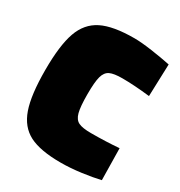

<svg xmlns="http://www.w3.org/2000/svg" viewBox="-166 -797 864 924"><g transform="rotate(30 266.5 -335.0)"><path d="M18 -337Q18 -473 44 -546.5Q70 -620 133 -651.5Q196 -683 314 -683Q352 -683 411.5 -674.5Q471 -666 519 -656L513 -477Q425 -487 360 -487Q313 -487 291 -476.5Q269 -466 260.5 -435.5Q252 -405 252 -337Q252 -268 260.5 -236Q269 -204 291 -193.5Q313 -183 360 -183Q442 -183 516 -189L519 -13Q477 -3 417.5 5Q358 13 304 13Q191 13 130.5 -18Q70 -49 44 -123.5Q18 -198 18 -337Z"/></g></svg>

Font: Cairo Black
Style: Regular
Weight: 900
Designer: Mohamed Gaber, Accademia di Belle Arti di Urbino and others
Foundry: Kief Type Foundry, Accademia di Belle Arti di Urbino and others
Version: Version 3.011